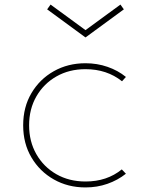

<svg xmlns="http://www.w3.org/2000/svg" viewBox="-20 -805 634 841"><path d="M354.5 16Q405.5 16 450.5 0.2Q495.5 -15.5 531.5 -44L513.5 -63Q448.5 -10 355 -10Q282.5 -10 226.8 -42Q171 -74 139.2 -129.8Q107.5 -185.5 107.5 -256Q107.5 -327.5 139.5 -383Q171.5 -438.5 227.2 -470.2Q283 -502 354.5 -502Q448 -502 514.5 -449L531.5 -468Q496.5 -496.5 451 -512.2Q405.5 -528 354.5 -528Q277.5 -528 215.8 -493.2Q154 -458.5 117.8 -397.2Q81.5 -336 81.5 -256Q81.5 -176.5 117.8 -115.2Q154 -54 215.8 -19Q277.5 16 354.5 16ZM354.5 -641 522.5 -764 507.5 -785 354.5 -673 201.5 -785 186.5 -764Z"/></svg>

Font: Spartan Thin
Style: Regular
Weight: 100
Designer: Matt Bailey, Mirko Velimirovic
Foundry: Matt Bailey
Version: Version 1.003; ttfautohint (v1.8.3)